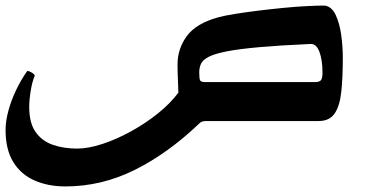

<svg xmlns="http://www.w3.org/2000/svg" viewBox="-20 -435 1337 690"><path d="M1212 -228Q1212 -156 1206.5 -105Q1201 -54 1182.5 -27Q1164 0 1125 0H719Q705 0 697 8Q584 116 464.5 175.5Q345 235 215 235Q153 235 104 213.5Q55 192 27.5 147Q0 102 0 32Q0 1 10 -36.5Q20 -74 38 -111.5Q56 -149 78 -180Q85 -180 94.5 -174Q104 -168 105 -163Q96 -143 90.5 -109.5Q85 -76 85 -51Q85 7 108 39.5Q131 72 170 85.5Q209 99 257 99Q297 99 347.5 82.5Q398 66 450 37.5Q502 9 547 -27Q592 -63 621 -102Q621 -111 620 -130.5Q619 -150 618.5 -171Q618 -192 618 -203Q618 -260 651.5 -305.5Q685 -351 765 -373Q787 -379 824.5 -385Q862 -391 906.5 -396.5Q951 -402 996.5 -406.5Q1042 -411 1081.5 -413Q1121 -415 1147 -415Q1173 -411 1187 -380Q1201 -349 1206.5 -307.5Q1212 -266 1212 -228ZM718 -140H1112Q1130 -140 1134.5 -148.5Q1139 -157 1139 -173Q1139 -219 1128 -248.5Q1117 -278 1096 -277Q985 -272 912 -265.5Q839 -259 795.5 -250.5Q752 -242 730.5 -231Q709 -220 702.5 -206Q696 -192 696 -175Q696 -151 699.5 -145.5Q703 -140 718 -140Z"/></svg>

Font: Ruwudu
Style: Bold
Weight: 700
Designer: Becca Hirsbrunner Spalinger
Foundry: SIL International
Version: Version 3.000